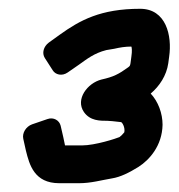

<svg xmlns="http://www.w3.org/2000/svg" viewBox="-20 -704 407 437"><path d="M363 -560 365 -575C372 -623 358 -684 299 -684C209 -684 162 -658 116 -625L91 -607C79 -598 75 -583 82 -572L100 -544C106 -534 121 -530 134 -539L160 -557C177 -569 194 -583 222 -590L240 -593C253 -596 265 -598 279 -598C280 -596 281 -588 279 -575L277 -560C276 -555 276 -554 272 -551C250 -535 238 -529 211 -523C179 -515 151 -478 171 -449C185 -429 207 -429 225 -429C230 -429 238 -428 256 -426C258 -425 265 -415 263 -403C259 -398 255 -394 252 -392C245 -389 197 -373 166 -373H128C127 -377 126 -383 124 -392L118 -418C115 -430 102 -438 88 -433L53 -421C39 -416 30 -401 33 -388L39 -361C47 -329 58 -287 115 -287H160C187 -287 211 -294 235 -298C254 -301 274 -311 295 -324C320 -340 349 -372 350 -420C350 -446 340 -473 323 -491C343 -508 359 -532 363 -560Z"/></svg>

Font: Reckless Catfish
Style: HeavyIt
Weight: 400
Foundry: Cannot Into Space Fonts
Version: Version 0.2894